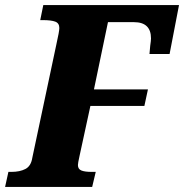

<svg xmlns="http://www.w3.org/2000/svg" viewBox="-43 -734 723 754"><path d="M-10 -59H2Q35 -59 57 -70.5Q79 -82 84 -115L178 -558Q190 -611 190 -624Q190 -643 174 -649Q158 -655 126 -655H115L127 -714H660L623 -522H544L547 -555Q550 -575 550 -583Q550 -647 483 -647H381L326 -383H538L524 -318H312L269 -120Q263 -93 263 -86Q263 -70 276.5 -64.5Q290 -59 316 -59H333L319 0H-23Z"/></svg>

Font: Noto Serif NarrowBlack
Style: Italic
Weight: 900
Width: 4
Italic angle: -12°
Designer: Monotype Design Team
Foundry: Monotype Imaging Inc.
Version: Version 1.001